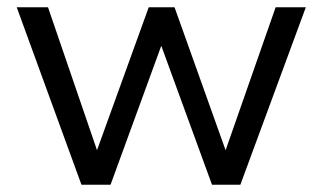

<svg xmlns="http://www.w3.org/2000/svg" viewBox="-20 -508 886 528"><path d="M204 0 26 -488H112L256 -68H237L389 -488H460L610 -68H591L738 -488H821L641 0H563L406 -430H441L284 0Z"/></svg>

Font: Nunito Sans 11pt
Style: Regular
Weight: 400
Version: Version 3.101;gftools[0.9.27]